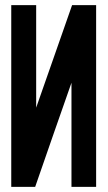

<svg xmlns="http://www.w3.org/2000/svg" viewBox="-20 -731 420 749"><path d="M23.9 -2V-710.9H121.1V-311Q156.2 -412.1 191.2 -511Q226.1 -609.9 261.2 -710.9H355V-2H258.8V-408.2Q223.6 -308.1 187.7 -205.1Q151.9 -102.1 117.2 -2Z"/></svg>

Font: Fundamental  Brigade Condensed
Style: Regular
Weight: 400
Width: 3
Designer: Peter Wiegel, original typeface by Carl Albert Fahrenwaldt 1901
Foundry: Peter Wiegel
Version: Version 0.000 2012 initial release